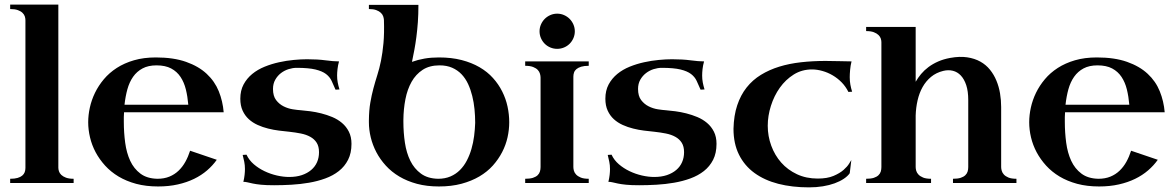

<svg xmlns="http://www.w3.org/2000/svg" viewBox="-20 -790 5078 829"><path d="M23.9 -18.1Q43 -18.1 55.7 -21.7Q68.4 -25.4 75.9 -31.7Q83.5 -38.1 86.7 -46.6Q89.8 -55.2 89.8 -64.9V-703.1Q89.8 -710.4 87.2 -719Q84.5 -727.5 77.1 -734.6Q69.8 -741.7 57.1 -746.3Q44.4 -751 23.9 -751V-770H231.9V-65.9Q231.9 -58.6 234.6 -50.3Q237.3 -42 244.6 -34.9Q252 -27.8 264.9 -22.9Q277.8 -18.1 297.9 -18.1V0H23.9Z M515.6 -305.2Q514.6 -294.4 514.6 -284.4Q514.6 -274.4 514.6 -264.2Q514.6 -217.8 520.5 -173.8Q526.4 -129.9 542.2 -95.7Q558.1 -61.5 586.4 -40.3Q614.7 -19 659.7 -18.1Q688.5 -18.1 711.2 -27.3Q733.9 -36.6 751 -53Q768.1 -69.3 780.3 -91.3Q792.5 -113.3 800.8 -139.2L916 -100.1Q898.4 -75.2 874 -54.2Q849.6 -33.2 818.1 -17.8Q786.6 -2.4 747.8 6.3Q709 15.1 662.6 15.1Q610.4 15.1 567.9 3.7Q525.4 -7.8 491.9 -27.8Q458.5 -47.9 433.8 -75Q409.2 -102.1 392.8 -132.8Q376.5 -163.6 368.7 -196.8Q360.8 -230 360.8 -262.2Q360.8 -293 367.9 -325.4Q375 -357.9 390.1 -389.2Q405.3 -420.4 428.5 -448Q451.7 -475.6 484.1 -496.6Q516.6 -517.6 558.6 -529.8Q600.6 -542 652.8 -542Q729.5 -542 783.4 -522.9Q837.4 -503.9 872.3 -471.4Q907.2 -439 924.6 -396Q941.9 -353 945.8 -305.2ZM655.8 -507.8Q620.1 -507.8 595.5 -494.6Q570.8 -481.4 554.7 -458.5Q538.6 -435.5 530 -404.5Q521.5 -373.5 517.6 -337.9H793Q790 -373 782.5 -403.8Q774.9 -434.6 759.5 -457.8Q744.1 -481 719 -494.4Q693.8 -507.8 655.8 -507.8Z M1163.6 9.8Q1128.9 9.8 1107.2 7.6Q1085.4 5.4 1071.5 2.4Q1057.6 -0.5 1048.8 -2.7Q1040 -4.9 1030.8 -4.9Q1034.7 -21.5 1036.1 -35.2Q1037.6 -48.8 1037.6 -60.1Q1037.6 -76.7 1034.7 -91.1Q1031.7 -105.5 1027.8 -121.1L1044.4 -122.1Q1055.2 -98.6 1075.9 -80.8Q1096.7 -63 1122.3 -50.8Q1147.9 -38.6 1175.8 -32.2Q1203.6 -25.9 1228.5 -25.9Q1259.3 -25.9 1283.2 -33.9Q1307.1 -42 1323.7 -56.2Q1340.3 -70.3 1348.9 -89.8Q1357.4 -109.4 1357.4 -132.8Q1357.4 -157.7 1347.4 -173.6Q1337.4 -189.5 1319.8 -199.2Q1302.2 -209 1278.8 -213.6Q1255.4 -218.3 1228.5 -221.2Q1208 -223.1 1184.6 -226.1Q1161.1 -229 1137.7 -234.9Q1114.3 -240.7 1092.5 -250.5Q1070.8 -260.3 1054.2 -275.4Q1037.6 -290.5 1027.6 -312.3Q1017.6 -334 1017.6 -363.8Q1017.6 -398.9 1031.7 -425.3Q1045.9 -451.7 1069.1 -470.7Q1092.3 -489.7 1122.6 -502Q1152.8 -514.2 1184.8 -521.2Q1216.8 -528.3 1248.3 -531.2Q1279.8 -534.2 1305.7 -534.2Q1351.6 -534.2 1386 -529.5Q1420.4 -524.9 1443.8 -524.9Q1439 -507.8 1437.3 -491.9Q1435.5 -476.1 1435.5 -463.9Q1435.5 -448.2 1438.2 -433.8Q1440.9 -419.4 1445.8 -403.8L1428.7 -402.8Q1419.9 -423.3 1411.9 -440.7Q1403.8 -458 1387.5 -470.5Q1371.1 -482.9 1341.8 -490Q1312.5 -497.1 1260.7 -497.1Q1244.1 -497.1 1226.1 -491.5Q1208 -485.8 1193.1 -474.4Q1178.2 -462.9 1168.5 -445.8Q1158.7 -428.7 1158.7 -405.8Q1158.7 -375.5 1172.1 -357.9Q1185.5 -340.3 1204.6 -330.8Q1223.6 -321.3 1244.1 -318.1Q1264.6 -314.9 1278.8 -314Q1296.4 -312.5 1319.6 -309.6Q1342.8 -306.6 1366.9 -300.5Q1391.1 -294.4 1414.6 -284.7Q1438 -274.9 1456.5 -259.3Q1475.1 -243.7 1486.3 -221.4Q1497.6 -199.2 1497.6 -168.9Q1497.6 -128.9 1482.9 -100.1Q1468.3 -71.3 1443.1 -51.5Q1418 -31.7 1384.5 -19.5Q1351.1 -7.3 1314 -1Q1276.9 5.4 1238.3 7.6Q1199.7 9.8 1163.6 9.8Z M1572.8 -769H1786.6Q1786.6 -728.5 1784.2 -694.3Q1781.7 -660.2 1777.8 -630.4Q1773.9 -600.6 1769 -574.2Q1764.2 -547.9 1758.8 -522.9Q1784.7 -532.2 1813 -537.1Q1841.3 -542 1875 -542Q1929.2 -542 1972.9 -530.8Q2016.6 -519.5 2050.5 -499.8Q2084.5 -480 2108.6 -453.1Q2132.8 -426.3 2148.4 -395Q2164.1 -363.8 2171.4 -329.8Q2178.7 -295.9 2178.7 -262.2Q2178.7 -230 2171.4 -197Q2164.1 -164.1 2148.2 -133.3Q2132.3 -102.5 2108.2 -75.4Q2084 -48.3 2050 -28.3Q2016.1 -8.3 1972.7 3.4Q1929.2 15.1 1875 15.1Q1822.8 15.1 1780.3 3.7Q1737.8 -7.8 1704.1 -27.8Q1670.4 -47.9 1645.8 -75Q1621.1 -102.1 1605 -132.8Q1588.9 -163.6 1580.8 -196.8Q1572.8 -230 1572.8 -262.2V-271Q1573.2 -314 1578.9 -346.7Q1584.5 -379.4 1592.3 -408.4Q1600.1 -437.5 1609.1 -465.8Q1618.2 -494.1 1625 -527.8Q1631.8 -561.5 1635.7 -604Q1639.6 -646.5 1637.7 -704.1Q1637.2 -711.4 1634.5 -719.5Q1631.8 -727.5 1624.5 -734.6Q1617.2 -741.7 1604.7 -746.3Q1592.3 -751 1572.8 -751ZM1721.7 -264.2Q1721.7 -217.8 1728.3 -173.8Q1734.9 -129.9 1751.7 -95.7Q1768.6 -61.5 1797.6 -40.3Q1826.7 -19 1871.6 -18.1Q1901.4 -18.1 1924.8 -28.1Q1948.2 -38.1 1965.8 -55.7Q1983.4 -73.2 1995.6 -96.7Q2007.8 -120.1 2015.6 -147Q2023.4 -173.8 2027.1 -202.6Q2030.8 -231.4 2031.7 -259.8Q2031.7 -288.6 2028.8 -318.4Q2025.9 -348.1 2019 -375.7Q2012.2 -403.3 2001 -427.5Q1989.7 -451.7 1972.7 -469.5Q1955.6 -487.3 1932.1 -497.6Q1908.7 -507.8 1877.9 -507.8Q1834.5 -507.8 1804.9 -488.5Q1775.4 -469.2 1757.1 -436.8Q1738.8 -404.3 1730.5 -361.8Q1722.2 -319.3 1721.7 -272.9Z M2522 0H2247.6V-18.1Q2268.1 -18.1 2281 -22.2Q2293.9 -26.4 2301.3 -33.4Q2308.6 -40.5 2311.3 -49.6Q2314 -58.6 2314 -68.8V-455.1Q2314 -462.4 2311.5 -471.4Q2309.1 -480.5 2302 -488Q2294.9 -495.6 2282 -500.7Q2269 -505.9 2247.6 -505.9V-524.9H2522V-505.9Q2502.4 -505.9 2489.5 -502Q2476.6 -498 2469 -491.7Q2461.4 -485.4 2458.5 -476.8Q2455.6 -468.3 2455.6 -459V-68.8Q2455.6 -61.5 2458 -52.7Q2460.4 -43.9 2467.5 -36.4Q2474.6 -28.8 2487.5 -23.4Q2500.5 -18.1 2522 -18.1ZM2309.6 -654.8Q2309.6 -670.4 2315.7 -684.3Q2321.8 -698.2 2332 -708.5Q2342.3 -718.8 2356.2 -724.9Q2370.1 -731 2385.7 -731Q2401.4 -731 2415.3 -724.9Q2429.2 -718.8 2439.5 -708.5Q2449.7 -698.2 2455.8 -684.3Q2461.9 -670.4 2461.9 -654.8Q2461.9 -639.2 2455.8 -625.2Q2449.7 -611.3 2439.5 -601.1Q2429.2 -590.8 2415.3 -585Q2401.4 -579.1 2385.7 -579.1Q2370.1 -579.1 2356.2 -585Q2342.3 -590.8 2332 -601.1Q2321.8 -611.3 2315.7 -625.2Q2309.6 -639.2 2309.6 -654.8Z M2739.7 9.8Q2705.1 9.8 2683.3 7.6Q2661.6 5.4 2647.7 2.4Q2633.8 -0.5 2625 -2.7Q2616.2 -4.9 2606.9 -4.9Q2610.8 -21.5 2612.3 -35.2Q2613.8 -48.8 2613.8 -60.1Q2613.8 -76.7 2610.8 -91.1Q2607.9 -105.5 2604 -121.1L2620.6 -122.1Q2631.3 -98.6 2652.1 -80.8Q2672.9 -63 2698.5 -50.8Q2724.1 -38.6 2752 -32.2Q2779.8 -25.9 2804.7 -25.9Q2835.4 -25.9 2859.4 -33.9Q2883.3 -42 2899.9 -56.2Q2916.5 -70.3 2925 -89.8Q2933.6 -109.4 2933.6 -132.8Q2933.6 -157.7 2923.6 -173.6Q2913.6 -189.5 2896 -199.2Q2878.4 -209 2855 -213.6Q2831.5 -218.3 2804.7 -221.2Q2784.2 -223.1 2760.7 -226.1Q2737.3 -229 2713.9 -234.9Q2690.4 -240.7 2668.7 -250.5Q2647 -260.3 2630.4 -275.4Q2613.8 -290.5 2603.8 -312.3Q2593.8 -334 2593.8 -363.8Q2593.8 -398.9 2607.9 -425.3Q2622.1 -451.7 2645.3 -470.7Q2668.5 -489.7 2698.7 -502Q2729 -514.2 2761 -521.2Q2793 -528.3 2824.5 -531.2Q2856 -534.2 2881.8 -534.2Q2927.7 -534.2 2962.2 -529.5Q2996.6 -524.9 3020 -524.9Q3015.1 -507.8 3013.4 -491.9Q3011.7 -476.1 3011.7 -463.9Q3011.7 -448.2 3014.4 -433.8Q3017.1 -419.4 3022 -403.8L3004.9 -402.8Q2996.1 -423.3 2988 -440.7Q2980 -458 2963.6 -470.5Q2947.3 -482.9 2918 -490Q2888.7 -497.1 2836.9 -497.1Q2820.3 -497.1 2802.2 -491.5Q2784.2 -485.8 2769.3 -474.4Q2754.4 -462.9 2744.6 -445.8Q2734.9 -428.7 2734.9 -405.8Q2734.9 -375.5 2748.3 -357.9Q2761.7 -340.3 2780.8 -330.8Q2799.8 -321.3 2820.3 -318.1Q2840.8 -314.9 2855 -314Q2872.6 -312.5 2895.8 -309.6Q2918.9 -306.6 2943.1 -300.5Q2967.3 -294.4 2990.7 -284.7Q3014.2 -274.9 3032.7 -259.3Q3051.3 -243.7 3062.5 -221.4Q3073.7 -199.2 3073.7 -168.9Q3073.7 -128.9 3059.1 -100.1Q3044.4 -71.3 3019.3 -51.5Q2994.1 -31.7 2960.7 -19.5Q2927.2 -7.3 2890.1 -1Q2853 5.4 2814.5 7.6Q2775.9 9.8 2739.7 9.8Z M3659.2 -394 3643.1 -393.1Q3631.8 -416 3614.3 -434.1Q3596.7 -452.1 3575.4 -464.6Q3554.2 -477.1 3531 -483.6Q3507.8 -490.2 3485.8 -490.2Q3442.4 -490.2 3407.2 -468.3Q3372.1 -446.3 3347.2 -411.4Q3322.3 -376.5 3308.6 -333Q3294.9 -289.6 3294.9 -247.1Q3294.9 -202.1 3310.1 -160.9Q3325.2 -119.6 3353 -88.1Q3380.9 -56.6 3420.9 -37.8Q3460.9 -19 3510.7 -19Q3551.8 -19 3578.9 -30.5Q3606 -42 3622.3 -56.4Q3638.7 -70.8 3646.2 -83.5Q3653.8 -96.2 3655.8 -99.1L3648.9 -42Q3640.1 -29.3 3623.3 -18.1Q3606.4 -6.8 3583.7 1.5Q3561 9.8 3533 14.4Q3504.9 19 3473.1 19Q3400.4 19 3340.6 3.7Q3280.8 -11.7 3237.5 -43.2Q3194.3 -74.7 3170.7 -122.3Q3147 -169.9 3147 -233.9Q3148.4 -291.5 3163.1 -335.4Q3177.7 -379.4 3203.6 -412.1Q3229.5 -444.8 3265.4 -466.8Q3301.3 -488.8 3344.7 -502.2Q3388.2 -515.6 3438.7 -521.2Q3489.3 -526.9 3543.9 -526.9Q3580.1 -526.9 3607.2 -525.9Q3634.3 -524.9 3656.7 -524.9Q3652.3 -507.8 3650.6 -488.8Q3648.9 -469.7 3648.9 -457Q3648.9 -439.9 3651.6 -424.8Q3654.3 -409.7 3659.2 -394Z M4000 0H3719.7V-18.1Q3740.2 -18.1 3752.9 -22.2Q3765.6 -26.4 3772.9 -33.4Q3780.3 -40.5 3783 -49.6Q3785.6 -58.6 3785.6 -68.8V-607.9Q3785.6 -615.2 3783 -623.5Q3780.3 -631.8 3772.9 -638.9Q3765.6 -646 3752.9 -650.9Q3740.2 -655.8 3719.7 -655.8V-673.8H3933.6V-437Q3943.4 -454.1 3957 -470.5Q3970.7 -486.8 3989 -500.5Q4007.3 -514.2 4030.5 -524.4Q4053.7 -534.7 4083 -540Q4124 -547.4 4156.2 -542.5Q4188.5 -537.6 4212.9 -523.9Q4237.3 -510.3 4254.4 -489Q4271.5 -467.8 4282.2 -441.9Q4293 -416 4297.9 -386.7Q4302.7 -357.4 4302.7 -328.1V-68.8Q4302.7 -61.5 4305.2 -52.7Q4307.6 -43.9 4314.5 -36.4Q4321.3 -28.8 4334.2 -23.4Q4347.2 -18.1 4368.7 -18.1V0H4094.7V-18.1Q4115.2 -18.1 4127.9 -22.2Q4140.6 -26.4 4147.9 -33.4Q4155.3 -40.5 4158 -49.6Q4160.6 -58.6 4160.6 -68.8V-357.9Q4160.6 -396 4151.9 -422.4Q4143.1 -448.7 4128.4 -464.1Q4113.8 -479.5 4094.2 -484.4Q4074.7 -489.3 4052.7 -483.9Q4022.5 -476.6 4000.2 -458.3Q3978 -439.9 3963.6 -414.3Q3949.2 -388.7 3941.9 -356.9Q3934.6 -325.2 3933.6 -291V-68.8Q3933.6 -61.5 3936 -52.7Q3938.5 -43.9 3945.6 -36.4Q3952.6 -28.8 3965.6 -23.4Q3978.5 -18.1 4000 -18.1Z M4578.6 -305.2Q4577.6 -294.4 4577.6 -284.4Q4577.6 -274.4 4577.6 -264.2Q4577.6 -217.8 4583.5 -173.8Q4589.4 -129.9 4605.2 -95.7Q4621.1 -61.5 4649.4 -40.3Q4677.7 -19 4722.7 -18.1Q4751.5 -18.1 4774.2 -27.3Q4796.9 -36.6 4814 -53Q4831.1 -69.3 4843.3 -91.3Q4855.5 -113.3 4863.8 -139.2L4979 -100.1Q4961.4 -75.2 4937 -54.2Q4912.6 -33.2 4881.1 -17.8Q4849.6 -2.4 4810.8 6.3Q4772 15.1 4725.6 15.1Q4673.3 15.1 4630.9 3.7Q4588.4 -7.8 4554.9 -27.8Q4521.5 -47.9 4496.8 -75Q4472.2 -102.1 4455.8 -132.8Q4439.5 -163.6 4431.6 -196.8Q4423.8 -230 4423.8 -262.2Q4423.8 -293 4430.9 -325.4Q4438 -357.9 4453.1 -389.2Q4468.3 -420.4 4491.5 -448Q4514.6 -475.6 4547.1 -496.6Q4579.6 -517.6 4621.6 -529.8Q4663.6 -542 4715.8 -542Q4792.5 -542 4846.4 -522.9Q4900.4 -503.9 4935.3 -471.4Q4970.2 -439 4987.5 -396Q5004.9 -353 5008.8 -305.2ZM4718.8 -507.8Q4683.1 -507.8 4658.4 -494.6Q4633.8 -481.4 4617.7 -458.5Q4601.6 -435.5 4593 -404.5Q4584.5 -373.5 4580.6 -337.9H4856Q4853 -373 4845.5 -403.8Q4837.9 -434.6 4822.5 -457.8Q4807.1 -481 4782 -494.4Q4756.8 -507.8 4718.8 -507.8Z"/></svg>

Font: Uncial Antiqua
Style: Regular
Weight: 400
Version: Version 1.000